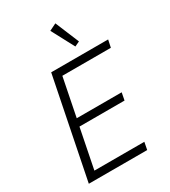

<svg xmlns="http://www.w3.org/2000/svg" viewBox="-224 -1052 1031 1162"><g transform="rotate(-30 291.5 -471.0)"><path d="M453 0H45L185 -698H583L572 -646H233L180 -380H494L484 -328H169L114 -52H463ZM390 -760 306 -918 355 -942 424 -776Z"/></g></svg>

Font: IBM Plex Sans Light
Style: Italic
Weight: 300
Italic angle: -11.31°
Designer: Mike Abbink, Paul van der Laan, Pieter van Rosmalen
Foundry: Bold Monday
Version: Version 3.201